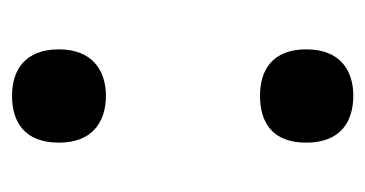

<svg xmlns="http://www.w3.org/2000/svg" viewBox="-164 -430 607 319"><g transform="rotate(-90 139.5 -270.5)"><path d="M62 -476C62 -421 96 -398 140 -398C182 -398 217 -421 217 -476C217 -533 182 -554 140 -554C96 -554 62 -533 62 -476ZM62 -65C62 -9 96 13 140 13C182 13 217 -9 217 -65C217 -122 182 -142 140 -142C96 -142 62 -122 62 -65Z"/></g></svg>

Font: Noto Kufi Arabic SemiBold
Style: Regular
Weight: 600
Designer: Monotype Design Team, David Williams, Khaled Hosny
Foundry: Google LLC
Version: Version 2.109